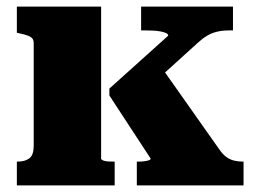

<svg xmlns="http://www.w3.org/2000/svg" viewBox="-20 -561 775 581"><path d="M717 0H394V-72H399Q408 -72 416.5 -73Q425 -74 430.5 -76Q436 -78 436 -81L311 -272V-293L489 -453Q489 -458 482.5 -461Q476 -464 465 -466Q454 -468 441.5 -468.5Q429 -469 417 -469H407V-541H685V-469H674Q653 -469 636.5 -465Q620 -461 606 -452.5Q592 -444 578 -431L407 -276L456 -375L645 -107Q655 -93 665.5 -85.5Q676 -78 688.5 -75Q701 -72 714 -72H717ZM286 -541V-81Q286 -78 292 -75.5Q298 -73 307 -72.5Q316 -72 323 -72H327V0H31V-72H33Q56 -72 69 -82Q82 -92 82 -120V-430Q82 -440 77.5 -445Q73 -450 63.5 -453.5Q54 -457 39 -460L31 -462V-541Z"/></svg>

Font: Roboto Serif ExtraBold
Style: Regular
Weight: 800
Designer: Greg Gazdowicz
Foundry: Commercial Type
Version: Version 1.008